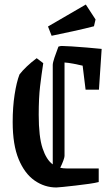

<svg xmlns="http://www.w3.org/2000/svg" viewBox="-20 -818 495 848"><path d="M171 -539Q163 -487 157 -436.5Q151 -386 151 -311Q151 -214 168 -163Q185 -112 213 -92V-531Q213 -541 220.5 -563.5Q228 -586 238 -612Q246 -615 253 -615Q266 -615 297 -613Q328 -611 364 -608Q400 -605 429 -602L417 -422H358L345 -528Q329 -532 305 -536.5Q281 -541 265 -542V-129Q265 -123 259.5 -108Q254 -93 246 -77Q259 -74 275 -74H416V-14Q401 -10 373 -6Q345 -2 314 1.5Q283 5 259 7.5Q235 10 229 10Q177 10 133 -20.5Q89 -51 62.5 -114.5Q36 -178 36 -279Q36 -345 44.5 -400Q53 -455 66 -489Q78 -505 98.5 -524.5Q119 -544 142 -561ZM208 -660 192 -701 359 -798 402 -732 395 -702Q357 -692 304.5 -680.5Q252 -669 208 -660Z"/></svg>

Font: Grenze Gotisch Medium
Style: Regular
Weight: 500
Designer: Renata Polastri
Foundry: Omnibus-Type
Version: Version 1.001